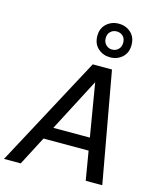

<svg xmlns="http://www.w3.org/2000/svg" viewBox="-162 -1079 968 1176"><g transform="rotate(15 322.0 -491.0)"><path d="M-22 0 353 -700H475L601 0H496L396 -597H395L84 0ZM113 -183 153 -262H508L521 -183ZM443 -769Q399 -769 367 -797.5Q335 -826 335 -876Q335 -925 367 -953.5Q399 -982 443 -982Q489 -982 520.5 -953.5Q552 -925 552 -876Q552 -826 520.5 -797.5Q489 -769 443 -769ZM443 -818Q467 -818 483 -834Q499 -850 499 -876Q499 -903 483 -918Q467 -933 443 -933Q421 -933 404.5 -918Q388 -903 388 -876Q388 -850 404.5 -834Q421 -818 443 -818Z"/></g></svg>

Font: DM Sans 28pt Medium
Style: Italic
Weight: 500
Italic angle: -10°
Version: Version 4.004;gftools[0.9.30]